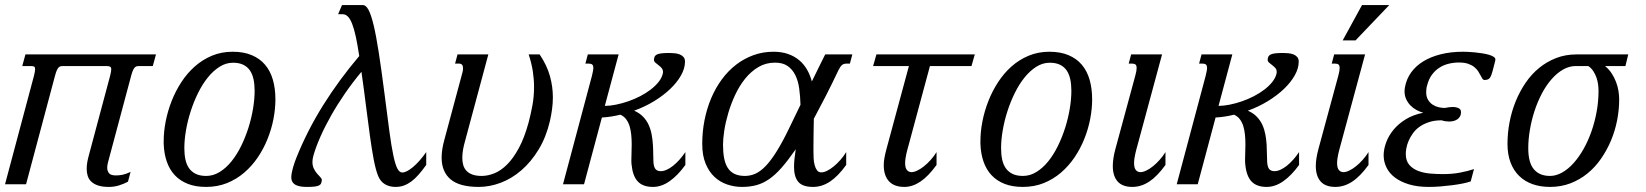

<svg xmlns="http://www.w3.org/2000/svg" viewBox="-45 -736 6577 767"><path d="M418 -35.2Q430.7 -35.2 444.3 -37.8Q458 -40.5 476.6 -49.3L466.3 -10.3Q448.2 -0.5 429 5.1Q409.7 10.7 390.1 10.7Q364.3 10.7 347.2 5.1Q330.1 -0.5 319.8 -10.3Q309.6 -20 305.4 -33.2Q301.3 -46.4 301.3 -61.5Q301.3 -74.7 303.7 -88.4Q306.2 -102.1 310.1 -116.2L395 -433.6Q399.4 -451.2 399.4 -459.5Q399.4 -467.8 394 -470Q388.7 -472.2 379.4 -472.2H210.9Q204.1 -472.2 199.2 -471.7Q194.3 -471.2 190.2 -467.5Q186 -463.9 182.4 -456.1Q178.7 -448.2 174.8 -433.6L59.1 0H-24.9L90.8 -433.6Q95.2 -451.2 95.2 -459.5Q95.2 -469.2 89.8 -470.7Q84.5 -472.2 75.2 -472.2H43.9L56.6 -518.6H578.1L565.4 -472.2H515.1Q508.3 -472.2 503.4 -471.7Q498.5 -471.2 494.4 -467.5Q490.2 -463.9 486.6 -456.1Q482.9 -448.2 479 -433.6L388.2 -94.2Q386.2 -87.9 384.8 -80.3Q383.3 -72.8 383.3 -65.4Q383.3 -53.2 390.4 -44.2Q397.5 -35.2 418 -35.2Z M608.9 -172.4Q608.9 -210 616.9 -251.2Q625 -292.5 640.6 -332.3Q656.2 -372.1 679.4 -407.7Q702.6 -443.4 733.2 -470.5Q763.7 -497.6 801.5 -513.4Q839.4 -529.3 884.3 -529.3Q928.7 -529.3 960.9 -515.6Q993.2 -502 1014.2 -477.1Q1035.2 -452.1 1045.2 -417Q1055.2 -381.8 1055.2 -338.9Q1055.2 -301.3 1047.4 -260.7Q1039.6 -220.2 1023.9 -181.2Q1008.3 -142.1 984.9 -107.4Q961.4 -72.8 930.7 -46.4Q899.9 -20 861.8 -4.6Q823.7 10.7 778.3 10.7Q736.3 10.7 705.3 -1.5Q674.3 -13.7 653.3 -36.1Q632.3 -58.6 621.3 -90.3Q610.4 -122.1 608.9 -161.1ZM885.7 -485.4Q857.4 -485.4 832 -469.2Q806.6 -453.1 785.2 -426.5Q763.7 -399.9 746.3 -364.7Q729 -329.6 716.8 -291.7Q704.6 -253.9 698 -215.6Q691.4 -177.2 691.4 -144Q691.4 -119.1 695.8 -98.6Q700.2 -78.1 710.4 -63.7Q720.7 -49.3 737.3 -41.3Q753.9 -33.2 778.8 -33.2Q807.1 -33.2 832.8 -49.1Q858.4 -64.9 879.9 -91.6Q901.4 -118.2 918.5 -153.1Q935.5 -188 947.5 -225.8Q959.5 -263.7 965.8 -301.8Q972.2 -339.8 972.2 -373.5Q972.2 -398.4 967.8 -419.2Q963.4 -439.9 953.4 -454.6Q943.4 -469.2 926.8 -477.3Q910.2 -485.4 885.7 -485.4Z M1562 -46.9Q1578.6 -46.9 1604.5 -68.4Q1630.4 -89.8 1657.7 -128.4V-77.1Q1641.6 -54.7 1627 -38.1Q1612.3 -21.5 1597.7 -10.7Q1583 0 1567.9 5.4Q1552.7 10.7 1535.2 10.7Q1510.3 10.7 1492.4 -0.2Q1474.6 -11.2 1465.8 -32.7Q1456.1 -56.2 1448.2 -97.2Q1440.4 -138.2 1432.9 -192.4Q1425.3 -246.6 1417.2 -311.8Q1409.2 -377 1398.9 -449.2Q1363.8 -407.2 1333 -362.5Q1302.2 -317.9 1277.6 -274.2Q1252.9 -230.5 1234.9 -189.7Q1216.8 -148.9 1207 -114.3Q1203.1 -99.6 1203.1 -89.4Q1203.1 -73.2 1209 -61.8Q1214.8 -50.3 1221.9 -42.2Q1229 -34.2 1234.9 -28.1Q1240.7 -22 1240.7 -16.1Q1239.7 -8.8 1237.8 -3.7Q1235.8 1.5 1229.7 4.6Q1223.6 7.8 1211.9 9.3Q1200.2 10.7 1180.7 10.7Q1169.4 10.7 1158.4 9.3Q1147.5 7.8 1138.7 3.9Q1129.9 0 1124.3 -7.6Q1118.7 -15.1 1118.7 -27.8Q1118.7 -36.1 1120.6 -46.1Q1122.6 -56.2 1125.5 -66.7Q1128.4 -77.1 1132.1 -87.6Q1135.7 -98.1 1139.6 -107.4Q1182.6 -214.4 1245.6 -315.2Q1308.6 -416 1390.1 -512.2Q1383.3 -557.1 1376.5 -588.9Q1369.6 -620.6 1361.8 -640.6Q1354 -660.6 1344.7 -669.9Q1335.4 -679.2 1323.7 -679.2H1305.7L1321.3 -715.8H1404.8Q1416.5 -715.8 1426.8 -697.3Q1437 -678.7 1447.3 -636.7Q1457.5 -594.7 1468 -526.9Q1478.5 -459 1491.2 -360.4Q1502.4 -271.5 1510.5 -211.4Q1518.6 -151.4 1526.4 -114.7Q1534.2 -78.1 1542.5 -62.5Q1550.8 -46.9 1562 -46.9Z M1879.4 -33.2Q1903.8 -33.2 1929.9 -43.7Q1956.1 -54.2 1981 -79.1Q2005.9 -104 2028.1 -145.3Q2050.3 -186.5 2066.9 -247.6Q2075.2 -279.3 2081.8 -314.5Q2088.4 -349.6 2088.4 -389.2Q2088.4 -418.9 2083.5 -451.2Q2078.6 -483.4 2066.9 -518.6H2110.8Q2140.1 -474.6 2151.9 -432.1Q2163.6 -389.6 2163.6 -347.7Q2163.6 -323.7 2160.4 -300Q2157.2 -276.4 2151.9 -252.9Q2136.7 -188 2106.7 -138.7Q2076.7 -89.4 2038.3 -56.2Q2000 -22.9 1955.8 -6.1Q1911.6 10.7 1867.7 10.7Q1791 10.7 1755.1 -19.5Q1719.2 -49.8 1719.2 -106.4Q1719.2 -122.1 1721.9 -139.9Q1724.6 -157.7 1730 -177.2L1802.2 -445.8Q1803.7 -451.2 1804.2 -455.3Q1804.7 -459.5 1804.7 -463.4Q1804.7 -481.9 1789.1 -481.9H1772.9L1782.7 -518.6H1905.8L1813 -173.3Q1807.6 -154.8 1804.7 -137.7Q1801.8 -120.6 1801.8 -105Q1801.8 -89.4 1805.7 -76.2Q1809.6 -63 1818.6 -53.5Q1827.6 -43.9 1842.5 -38.6Q1857.4 -33.2 1879.4 -33.2Z M2478 -78.6Q2477.5 -82.5 2477.3 -86.4Q2477.1 -90.3 2477.1 -95.2Q2477.1 -108.9 2477.8 -125.5Q2478.5 -142.1 2478.5 -159.7Q2478.5 -177.7 2476.8 -196.3Q2475.1 -214.8 2470.5 -230.7Q2465.8 -246.6 2456.8 -259Q2447.8 -271.5 2433.1 -277.8Q2415 -273.4 2396.7 -270.5Q2378.4 -267.6 2359.4 -266.6L2288.1 0H2204.1L2319.8 -433.6Q2322.3 -443.8 2323.7 -451.4Q2325.2 -459 2325.2 -464.4Q2325.2 -474.6 2320.6 -478.3Q2315.9 -481.9 2307.1 -481.9H2293.5L2303.2 -518.6H2426.3L2371.1 -313Q2391.6 -313 2415.8 -317.9Q2439.9 -322.8 2464.6 -331.3Q2489.3 -339.8 2512.5 -351.8Q2535.6 -363.8 2554.4 -378.2Q2573.2 -392.6 2586.2 -408.9Q2599.1 -425.3 2603 -442.9Q2603.5 -444.8 2603.5 -448.7Q2603.5 -458 2597.9 -464.4Q2592.3 -470.7 2585.4 -475.8Q2578.6 -481 2573 -485.8Q2567.4 -490.7 2567.4 -497.6Q2567.9 -504.9 2570.3 -510Q2572.8 -515.1 2579.3 -518.3Q2585.9 -521.5 2597.7 -522.9Q2609.4 -524.4 2629.4 -524.4Q2640.1 -524.4 2651.1 -523.2Q2662.1 -522 2671.1 -518.3Q2680.2 -514.6 2685.8 -507.8Q2691.4 -501 2691.4 -489.7Q2691.4 -462.9 2675.5 -434.8Q2659.7 -406.7 2632.3 -380.6Q2605 -354.5 2567.9 -331.8Q2530.8 -309.1 2488.3 -293.9Q2510.3 -284.2 2524.4 -269.3Q2538.6 -254.4 2546.6 -236.3Q2554.7 -218.3 2558.3 -198.2Q2562 -178.2 2563.2 -158.4Q2564.5 -138.7 2564.5 -120.6Q2564.5 -102.5 2565.4 -87.9Q2566.9 -67.9 2574 -60.1Q2581.1 -52.2 2594.7 -52.2Q2606 -52.2 2618.4 -57.9Q2630.9 -63.5 2643.8 -73.7Q2656.7 -84 2669.2 -97.9Q2681.6 -111.8 2692.9 -128.4V-77.1Q2663.1 -35.6 2630.4 -12.5Q2597.7 10.7 2563.5 10.7Q2523.4 10.7 2502.9 -11Q2482.4 -32.7 2478 -78.6Z M3236.3 -47.4Q3246.6 -47.4 3259.5 -54Q3272.5 -60.5 3285.9 -71.5Q3299.3 -82.5 3312.3 -97.2Q3325.2 -111.8 3335.4 -128.4V-77.1Q3302.7 -31.7 3270.5 -10.5Q3238.3 10.7 3203.1 10.7Q3161.1 10.7 3144 -9.5Q3127 -29.8 3127 -68.8Q3127 -84.5 3128.9 -102.5Q3130.9 -120.6 3133.8 -140.1L3130.9 -135.7Q3102.1 -94.2 3077.4 -66.2Q3052.7 -38.1 3028.3 -21Q3003.9 -3.9 2977.5 3.4Q2951.2 10.7 2918.9 10.7Q2889.2 10.7 2860.6 1.2Q2832 -8.3 2809.8 -28.8Q2787.6 -49.3 2773.9 -82Q2760.3 -114.7 2760.3 -161.1Q2760.3 -210 2769.5 -256.3Q2778.8 -302.7 2796.1 -343.8Q2813.5 -384.8 2838.6 -418.9Q2863.8 -453.1 2895.5 -477.5Q2927.2 -502 2964.8 -515.6Q3002.4 -529.3 3044.9 -529.3Q3077.6 -529.3 3103.3 -520.3Q3128.9 -511.2 3147.7 -495.4Q3166.5 -479.5 3179 -457.8Q3191.4 -436 3198.2 -410.6Q3212.4 -439.9 3226.1 -467.5Q3239.7 -495.1 3251.5 -518.6H3359.9L3350.1 -481.9H3336.4Q3326.2 -481.9 3319.3 -476.8Q3312.5 -471.7 3304.7 -456.1Q3278.3 -400.4 3253.4 -351.8Q3228.5 -303.2 3206.1 -261.7Q3205.6 -238.8 3205.3 -218Q3205.1 -197.3 3204.8 -180.2Q3204.6 -163.1 3204.6 -150.4Q3204.6 -137.7 3204.6 -130.9Q3204.6 -117.7 3205.3 -103Q3206.1 -88.4 3209.5 -75.9Q3212.9 -63.5 3219 -55.4Q3225.1 -47.4 3236.3 -47.4ZM3051.3 -485.8Q3014.2 -485.8 2984.4 -468Q2954.6 -450.2 2931.6 -421.6Q2908.7 -393.1 2891.8 -356.9Q2875 -320.8 2864.3 -284.4Q2853.5 -248 2848.4 -214.8Q2843.3 -181.6 2843.3 -158.2Q2843.3 -127.9 2847.7 -104.5Q2852.1 -81.1 2862.3 -65.2Q2872.6 -49.3 2889.4 -41.3Q2906.2 -33.2 2930.7 -33.2Q2952.6 -33.2 2972.9 -42.2Q2993.2 -51.3 3014.2 -73.2Q3035.2 -95.2 3058.1 -132.1Q3081.1 -168.9 3107.9 -224.6L3152.8 -317.4Q3151.9 -351.1 3147.7 -381.8Q3143.6 -412.6 3132.3 -435.5Q3121.1 -458.5 3101.6 -472.2Q3082 -485.8 3051.3 -485.8Z M3442.9 -472.2 3456.1 -518.6H3849.1L3835.9 -472.2H3669.9L3585 -157.2Q3583 -150.4 3580.6 -141.4Q3578.1 -132.3 3575.9 -122.8Q3573.7 -113.3 3572.3 -103.3Q3570.8 -93.3 3570.8 -84.5Q3570.8 -65.4 3577.9 -56.9Q3585 -48.3 3596.2 -48.3Q3606.4 -48.3 3619.6 -54.7Q3632.8 -61 3646.2 -71.8Q3659.7 -82.5 3672.9 -97.2Q3686 -111.8 3696.3 -128.4V-77.1Q3663.6 -31.7 3631.8 -10.5Q3600.1 10.7 3567.9 10.7Q3526.9 10.7 3506.1 -12Q3485.4 -34.7 3485.4 -76.2Q3485.4 -90.3 3488.3 -106.2Q3491.2 -122.1 3496.1 -140.1L3585.9 -472.2Z M3871.6 -172.4Q3871.6 -210 3879.6 -251.2Q3887.7 -292.5 3903.3 -332.3Q3918.9 -372.1 3942.1 -407.7Q3965.3 -443.4 3995.8 -470.5Q4026.4 -497.6 4064.2 -513.4Q4102.1 -529.3 4147 -529.3Q4191.4 -529.3 4223.6 -515.6Q4255.9 -502 4276.9 -477.1Q4297.9 -452.1 4307.9 -417Q4317.9 -381.8 4317.9 -338.9Q4317.9 -301.3 4310.1 -260.7Q4302.2 -220.2 4286.6 -181.2Q4271 -142.1 4247.6 -107.4Q4224.1 -72.8 4193.4 -46.4Q4162.6 -20 4124.5 -4.6Q4086.4 10.7 4041 10.7Q3999 10.7 3968 -1.5Q3937 -13.7 3916 -36.1Q3895 -58.6 3884 -90.3Q3873 -122.1 3871.6 -161.1ZM4148.4 -485.4Q4120.1 -485.4 4094.7 -469.2Q4069.3 -453.1 4047.9 -426.5Q4026.4 -399.9 4009 -364.7Q3991.7 -329.6 3979.5 -291.7Q3967.3 -253.9 3960.7 -215.6Q3954.1 -177.2 3954.1 -144Q3954.1 -119.1 3958.5 -98.6Q3962.9 -78.1 3973.1 -63.7Q3983.4 -49.3 4000 -41.3Q4016.6 -33.2 4041.5 -33.2Q4069.8 -33.2 4095.5 -49.1Q4121.1 -64.9 4142.6 -91.6Q4164.1 -118.2 4181.2 -153.1Q4198.2 -188 4210.2 -225.8Q4222.2 -263.7 4228.5 -301.8Q4234.9 -339.8 4234.9 -373.5Q4234.9 -398.4 4230.5 -419.2Q4226.1 -439.9 4216.1 -454.6Q4206.1 -469.2 4189.5 -477.3Q4172.9 -485.4 4148.4 -485.4Z M4490.2 -433.6Q4493.2 -443.8 4494.4 -451.4Q4495.6 -459 4495.6 -464.4Q4495.6 -474.6 4491 -478.3Q4486.3 -481.9 4477.5 -481.9H4463.9L4473.6 -518.6H4597.2L4499.5 -157.2Q4497.6 -150.4 4495.1 -141.4Q4492.7 -132.3 4490.5 -122.8Q4488.3 -113.3 4486.8 -103.3Q4485.4 -93.3 4485.4 -84.5Q4485.4 -65.4 4492.4 -56.9Q4499.5 -48.3 4510.7 -48.3Q4521 -48.3 4534.2 -54.7Q4547.4 -61 4560.8 -71.8Q4574.2 -82.5 4587.4 -97.2Q4600.6 -111.8 4610.8 -128.4V-77.1Q4578.1 -31.7 4545.9 -10.5Q4513.7 10.7 4478.5 10.7Q4439 10.7 4419.7 -11Q4400.4 -32.7 4400.4 -72.8Q4400.4 -102.1 4410.6 -140.1Z M4929.7 -78.6Q4929.2 -82.5 4929 -86.4Q4928.7 -90.3 4928.7 -95.2Q4928.7 -108.9 4929.4 -125.5Q4930.2 -142.1 4930.2 -159.7Q4930.2 -177.7 4928.5 -196.3Q4926.8 -214.8 4922.1 -230.7Q4917.5 -246.6 4908.4 -259Q4899.4 -271.5 4884.8 -277.8Q4866.7 -273.4 4848.4 -270.5Q4830.1 -267.6 4811 -266.6L4739.7 0H4655.8L4771.5 -433.6Q4773.9 -443.8 4775.4 -451.4Q4776.9 -459 4776.9 -464.4Q4776.9 -474.6 4772.2 -478.3Q4767.6 -481.9 4758.8 -481.9H4745.1L4754.9 -518.6H4877.9L4822.8 -313Q4843.3 -313 4867.4 -317.9Q4891.6 -322.8 4916.3 -331.3Q4940.9 -339.8 4964.1 -351.8Q4987.3 -363.8 5006.1 -378.2Q5024.9 -392.6 5037.8 -408.9Q5050.8 -425.3 5054.7 -442.9Q5055.2 -444.8 5055.2 -448.7Q5055.2 -458 5049.6 -464.4Q5043.9 -470.7 5037.1 -475.8Q5030.3 -481 5024.7 -485.8Q5019 -490.7 5019 -497.6Q5019.5 -504.9 5022 -510Q5024.4 -515.1 5031 -518.3Q5037.6 -521.5 5049.3 -522.9Q5061 -524.4 5081.1 -524.4Q5091.8 -524.4 5102.8 -523.2Q5113.8 -522 5122.8 -518.3Q5131.8 -514.6 5137.5 -507.8Q5143.1 -501 5143.1 -489.7Q5143.1 -462.9 5127.2 -434.8Q5111.3 -406.7 5084 -380.6Q5056.6 -354.5 5019.5 -331.8Q4982.4 -309.1 4939.9 -293.9Q4961.9 -284.2 4976.1 -269.3Q4990.2 -254.4 4998.3 -236.3Q5006.3 -218.3 5010 -198.2Q5013.7 -178.2 5014.9 -158.4Q5016.1 -138.7 5016.1 -120.6Q5016.1 -102.5 5017.1 -87.9Q5018.6 -67.9 5025.6 -60.1Q5032.7 -52.2 5046.4 -52.2Q5057.6 -52.2 5070.1 -57.9Q5082.5 -63.5 5095.5 -73.7Q5108.4 -84 5120.8 -97.9Q5133.3 -111.8 5144.5 -128.4V-77.1Q5114.7 -35.6 5082 -12.5Q5049.3 10.7 5015.1 10.7Q4975.1 10.7 4954.6 -11Q4934.1 -32.7 4929.7 -78.6Z M5301.3 -433.6Q5304.2 -443.8 5305.4 -451.4Q5306.6 -459 5306.6 -464.4Q5306.6 -474.6 5302 -478.3Q5297.4 -481.9 5288.6 -481.9H5274.9L5284.7 -518.6H5408.2L5310.5 -157.2Q5308.6 -150.4 5306.2 -141.4Q5303.7 -132.3 5301.5 -122.8Q5299.3 -113.3 5297.9 -103.3Q5296.4 -93.3 5296.4 -84.5Q5296.4 -65.4 5303.5 -56.9Q5310.5 -48.3 5321.8 -48.3Q5332 -48.3 5345.2 -54.7Q5358.4 -61 5371.8 -71.8Q5385.3 -82.5 5398.4 -97.2Q5411.6 -111.8 5421.9 -128.4V-77.1Q5389.2 -31.7 5356.9 -10.5Q5324.7 10.7 5289.6 10.7Q5250 10.7 5230.7 -11Q5211.4 -32.7 5211.4 -72.8Q5211.4 -102.1 5221.7 -140.1ZM5396 -715.8H5504.9L5370.1 -574.7H5318.8Z M5783.2 -486.3Q5762.2 -486.3 5742.2 -481.4Q5722.2 -476.6 5705.3 -465.8Q5688.5 -455.1 5675.5 -437.7Q5662.6 -420.4 5656.2 -395.5Q5653.8 -387.7 5653.1 -380.9Q5652.3 -374 5652.3 -368.2Q5652.3 -349.6 5659.7 -337.4Q5667 -325.2 5678.2 -317.9Q5689.5 -310.5 5702.4 -307.6Q5715.3 -304.7 5727.1 -304.7Q5733.9 -306.2 5741.9 -307.4Q5750 -308.6 5757.8 -308.6Q5771.5 -308.6 5781.5 -304Q5791.5 -299.3 5791.5 -288.1Q5791.5 -277.8 5787.1 -270.5Q5782.7 -263.2 5775.9 -258.8Q5769 -254.4 5760.7 -252.4Q5752.4 -250.5 5744.6 -250.5Q5736.8 -250.5 5729 -251.7Q5721.2 -252.9 5713.9 -255.4Q5685.1 -255.4 5663.1 -248Q5641.1 -240.7 5625.2 -229.2Q5609.4 -217.8 5598.9 -202.9Q5588.4 -188 5582 -173.1Q5575.7 -158.2 5573.2 -144.5Q5570.8 -130.9 5570.8 -121.1Q5570.8 -93.8 5584.7 -77.6Q5598.6 -61.5 5620.4 -53.2Q5642.1 -44.9 5668.5 -42.7Q5694.8 -40.5 5719.7 -40.5Q5756.3 -40.5 5787.4 -46.4Q5818.4 -52.2 5843.3 -60.5L5830.1 -11.2Q5817.4 -6.8 5798.1 -2.9Q5778.8 1 5756.1 3.9Q5733.4 6.8 5709.2 8.8Q5685.1 10.7 5662.6 10.7Q5617.2 10.7 5583.5 0.5Q5549.8 -9.8 5527.3 -26.9Q5504.9 -43.9 5493.7 -66.9Q5482.4 -89.8 5482.4 -115.7Q5482.4 -139.6 5492.2 -166.5Q5502 -193.4 5521.5 -217.3Q5541 -241.2 5570.8 -259.5Q5600.6 -277.8 5640.6 -285.6Q5626.5 -289.6 5613 -296.9Q5599.6 -304.2 5589.1 -315.2Q5578.6 -326.2 5572.3 -340.1Q5565.9 -354 5565.9 -371.1Q5565.9 -378.9 5567.4 -387.2Q5573.2 -419.9 5592 -446.3Q5610.8 -472.7 5640.9 -491Q5670.9 -509.3 5710.9 -519.3Q5751 -529.3 5798.8 -529.3Q5806.2 -529.3 5818.6 -528.8Q5831.1 -528.3 5845.5 -526.9Q5859.9 -525.4 5874.8 -523.2Q5889.6 -521 5901.6 -517.6Q5913.6 -514.2 5921.1 -509.5Q5928.7 -504.9 5928.7 -499Q5928.7 -494.1 5927.2 -489.3L5917 -450.2Q5912.6 -433.1 5906.5 -424.8Q5900.4 -416.5 5885.7 -416.5Q5880.4 -416.5 5877 -421.6Q5873.5 -426.8 5869.6 -434.6Q5865.7 -442.4 5859.9 -451.4Q5854 -460.4 5844.2 -468.3Q5834.5 -476.1 5819.8 -481.2Q5805.2 -486.3 5783.2 -486.3Z M6366.7 -472.2Q6382.3 -459.5 6393.1 -443.1Q6403.8 -426.8 6410.6 -408.9Q6417.5 -391.1 6420.4 -373Q6423.3 -355 6423.3 -339.4Q6423.3 -297.4 6415 -255.1Q6406.7 -212.9 6390.4 -174.1Q6374 -135.3 6350.3 -101.3Q6326.7 -67.4 6295.9 -42.5Q6265.1 -17.6 6227.8 -3.4Q6190.4 10.7 6147 10.7Q6108.9 10.7 6077.6 -0.2Q6046.4 -11.2 6023.9 -33Q6001.5 -54.7 5989.3 -86.9Q5977.1 -119.1 5977.1 -161.1Q5977.1 -204.6 5985.4 -248Q5993.7 -291.5 6009.8 -331.1Q6025.9 -370.6 6049.3 -405Q6072.8 -439.5 6103.5 -464.6Q6134.3 -489.7 6171.6 -504.2Q6209 -518.6 6252.9 -518.6H6459.5L6448.2 -472.2ZM6340.8 -373Q6340.8 -385.7 6338.9 -399.7Q6336.9 -413.6 6332.3 -426.8Q6327.6 -439.9 6319.8 -451.9Q6312 -463.9 6299.8 -472.2H6250.5Q6223.1 -472.2 6198.5 -457.8Q6173.8 -443.4 6152.6 -418.9Q6131.3 -394.5 6114.3 -362.1Q6097.2 -329.6 6085.2 -293Q6073.2 -256.3 6066.7 -218Q6060.1 -179.7 6060.1 -144Q6060.1 -86.4 6082.5 -59.8Q6105 -33.2 6147 -33.2Q6171.4 -33.2 6195.6 -46.9Q6219.7 -60.5 6241.2 -84.5Q6262.7 -108.4 6281 -140.9Q6299.3 -173.3 6312.5 -210.9Q6325.7 -248.5 6333.3 -290Q6340.8 -331.5 6340.8 -373Z"/></svg>

Font: Arian AMU Serif
Style: Italic
Weight: 400
Italic angle: -15°
Designer: Ruben Hakobyan (Tarumian)
Foundry: Ruben Hakobyan (Tarumian)
Version: Version 1.002